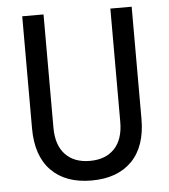

<svg xmlns="http://www.w3.org/2000/svg" viewBox="-51 -732 694 790"><g transform="rotate(-5 296.0 -337.0)"><path d="M296 12Q189 12 129.5 -48.5Q70 -109 70 -223V-686H158V-218Q158 -146 194.5 -107.5Q231 -69 296 -69Q361 -69 397.5 -107.5Q434 -146 434 -218V-686H522V-223Q522 -109 462.5 -48.5Q403 12 296 12Z"/></g></svg>

Font: Archivo Narrow
Style: Regular
Weight: 400
Designer: Hector Gatti
Foundry: Omnibus-Type
Version: Version 1.003